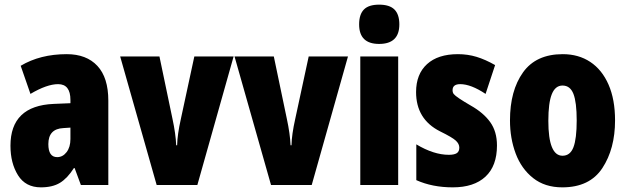

<svg xmlns="http://www.w3.org/2000/svg" viewBox="-20 -796 2699 826"><path d="M446 -363V0H328L301 -73H298Q270 -29 238 -9.5Q206 10 156 10Q90 10 57.5 -42Q25 -94 25 -169Q25 -341 211 -349L283 -352V-366Q283 -434 230 -434Q182 -434 111 -392L69 -513Q153 -563 267 -563Q352 -563 399 -512.5Q446 -462 446 -363ZM253 -245Q188 -242 188 -176Q188 -120 226 -120Q250 -120 266.5 -141.5Q283 -163 283 -198V-247Z M497 -553H666L722 -285Q736 -220 738 -171H742Q743 -217 758 -284L816 -553H985L829 0H654Z M989 -553H1158L1214 -285Q1228 -220 1230 -171H1234Q1235 -217 1250 -284L1308 -553H1477L1321 0H1146Z M1698 -691Q1698 -607 1611 -607Q1525 -607 1525 -691Q1525 -734 1545.5 -755Q1566 -776 1611 -776Q1656 -776 1677 -755Q1698 -734 1698 -691ZM1693 0H1530V-553H1693Z M1928 10Q1840 10 1771 -21V-175Q1846 -130 1911 -130Q1934 -130 1945 -137Q1956 -144 1956 -161Q1956 -177 1941 -191Q1926 -205 1873 -231Q1770 -283 1770 -400Q1770 -477 1817 -520Q1864 -563 1950 -563Q1992 -563 2030 -551.5Q2068 -540 2110 -516L2069 -392Q2006 -434 1960 -434Q1927 -434 1927 -408Q1927 -398 1932 -391.5Q1937 -385 1955.5 -372.5Q1974 -360 2005 -342Q2060 -311 2089 -270.5Q2118 -230 2118 -170Q2118 -82 2068.5 -36Q2019 10 1928 10Z M2399 10Q2324 10 2273.5 -30Q2223 -70 2198.5 -135.5Q2174 -201 2174 -278Q2174 -406 2230 -484.5Q2286 -563 2401 -563Q2469 -563 2519.5 -529.5Q2570 -496 2598 -432Q2626 -368 2626 -278Q2626 -156 2571.5 -73Q2517 10 2399 10ZM2400 -126Q2433 -126 2447 -162.5Q2461 -199 2461 -278Q2461 -356 2447 -392Q2433 -428 2400 -428Q2369 -428 2354 -391Q2339 -354 2339 -276Q2339 -126 2400 -126Z"/></svg>

Font: Noto Sans UI CondBlack
Style: Regular
Weight: 900
Width: 3
Designer: Monotype Design Team
Foundry: Monotype Imaging Inc.
Version: Version 1.001